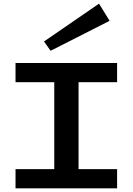

<svg xmlns="http://www.w3.org/2000/svg" viewBox="-20 -1031 726 1051"><path d="M410 -581V-105H621V0H65V-105H277V-581H65V-686H621V-581ZM257 -753 580 -917 522 -1011 221 -804Z"/></svg>

Font: BioRhyme Expanded
Style: Bold
Weight: 700
Width: 7
Designer: Aoife Mooney
Foundry: Aoife Mooney Type
Version: Version 1.000